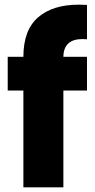

<svg xmlns="http://www.w3.org/2000/svg" viewBox="-20 -801 408 821"><path d="M251 0H80V-414H13V-558H80Q80 -672 142.5 -726.5Q205 -781 316 -781L352 -780V-633L333 -634Q252 -634 251 -558H352V-414H251Z"/></svg>

Font: Ulagadi Sans
Style: Bold
Weight: 700
Designer: Ninad Kale (Devanagari), Jonny Pinhorn (Latin)
Foundry: Indian Type Foundry
Version: Version 3.01;March 29, 2020;FontCreator 12.0.0.2522 64-bit; 